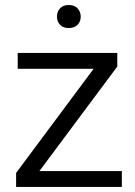

<svg xmlns="http://www.w3.org/2000/svg" viewBox="-20 -737 532 757"><path d="M460.4 -62.5V0H43.5V-55.2L349.1 -465.8H49.8V-528.3H442.4V-474.6L135.3 -62.5ZM204.6 -671.4Q204.6 -690.4 216.6 -703.9Q228.5 -717.3 251 -717.3Q273.4 -717.3 285.9 -703.9Q298.3 -690.4 298.3 -671.4Q298.3 -652.3 285.9 -639.4Q273.4 -626.5 251 -626.5Q228.5 -626.5 216.6 -639.4Q204.6 -652.3 204.6 -671.4Z"/></svg>

Font: Vazirmatn RD UI Light
Style: Regular
Weight: 300
Designer: Saber Rastikerdar
Foundry: Saber Rastikerdar
Version: Version 33.003